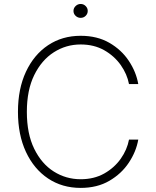

<svg xmlns="http://www.w3.org/2000/svg" viewBox="-20 -913 764 943"><path d="M659.1 -500H613.6Q604.4 -549 573 -593.6Q541.5 -638.1 491.7 -666.4Q441.8 -694.6 376.1 -694.6Q304.3 -694.6 244.3 -656.2Q184.3 -617.9 148.1 -544.2Q111.9 -470.5 111.9 -363.6Q111.9 -256 148.1 -182.2Q184.3 -108.3 244.3 -70.5Q304.3 -32.7 376.1 -32.7Q441.8 -32.7 491.7 -60.7Q541.5 -88.8 573 -133.3Q604.4 -177.9 613.6 -227.3H659.1Q648.8 -168.3 612.7 -114Q576.7 -59.7 517 -24.9Q457.4 9.9 376.1 9.9Q285.5 9.9 216.1 -36.4Q146.7 -82.7 107.4 -166.9Q68.2 -251.1 68.2 -363.6Q68.2 -476.6 107.4 -560.5Q146.7 -644.5 216.1 -690.9Q285.5 -737.2 376.1 -737.2Q457.4 -737.2 517 -702.8Q576.7 -668.3 612.7 -614Q648.8 -559.7 659.1 -500ZM376.1 -825.3Q361.9 -825.3 351.4 -835.2Q340.9 -845.2 340.9 -859.4Q340.9 -873.2 351.4 -883.3Q361.9 -893.5 376.1 -893.5Q390.6 -893.5 400.7 -883.3Q410.9 -873.2 410.9 -859.4Q410.9 -845.2 400.7 -835.2Q390.6 -825.3 376.1 -825.3Z"/></svg>

Font: Inter UI Extra Light
Style: Regular
Weight: 200
Designer: Rasmus Andersson
Foundry: rsms
Version: 3.2;8d6f07862